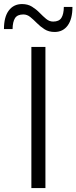

<svg xmlns="http://www.w3.org/2000/svg" viewBox="-59 -950 386 970"><path d="M99.5 0V-713H170.5V0ZM217 -788.5Q187.5 -788.5 166.2 -802Q145 -815.5 127.8 -833Q110.5 -850.5 94.2 -863.8Q78 -877 59 -877Q29 -877 17 -858.5Q5 -840 4.5 -803H-39Q-39 -864.5 -14.5 -897Q10 -929.5 52.5 -929.5Q81.5 -929.5 102.8 -916.2Q124 -903 141 -885.5Q158 -868 174.2 -854.5Q190.5 -841 209.5 -841Q239.5 -841 251.2 -859.8Q263 -878.5 263.5 -915H307Q307 -854 283 -821.2Q259 -788.5 217 -788.5Z"/></svg>

Font: Commissioner Light
Style: Regular
Weight: 300
Designer: Kostas Bartsokas
Foundry: Kostas Bartsokas
Version: Version 1.000; ttfautohint (v1.8.3)